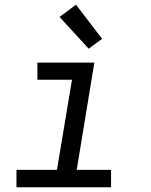

<svg xmlns="http://www.w3.org/2000/svg" viewBox="-20 -796 640 816"><path d="M50 0V-74H222L286 -457H139V-530H381L306 -74H452V0ZM357 -589 233 -724 303 -776 414 -631Z"/></svg>

Font: Iosevka Curly Extended Oblique
Style: Regular
Weight: 400
Width: 7
Italic angle: -9°
Monospace: yes
Designer: Belleve Invis
Foundry: Belleve Invis
Version: Version 11.1.0; ttfautohint (v1.8.3)